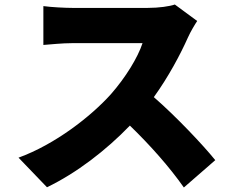

<svg xmlns="http://www.w3.org/2000/svg" viewBox="-20 -776 1040 850"><path d="M853 -683 754 -756C731 -748 684 -741 634 -741C586 -741 360 -741 300 -741C271 -741 207 -744 172 -749V-577C200 -579 255 -585 300 -585C348 -585 566 -585 611 -585C590 -521 536 -433 471 -359C382 -260 224 -137 62 -78L188 53C319 -10 450 -111 555 -220C645 -133 730 -37 794 54L933 -67C878 -135 758 -262 661 -346C726 -436 779 -536 812 -610C823 -635 844 -670 853 -683Z"/></svg>

Font: Noto Sans CJK HK Black
Style: Regular
Weight: 900
Designer: Ryoko NISHIZUKA 西塚涼子 (kana, bopomofo & ideographs); Paul D. Hunt (Latin, Greek & Cyrillic); Sandoll Communications 산돌커뮤니
Foundry: Adobe
Version: Version 2.004;hotconv 1.0.118;makeotfexe 2.5.65603